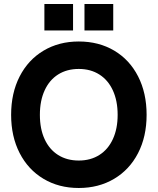

<svg xmlns="http://www.w3.org/2000/svg" viewBox="-20 -921 787 958"><path d="M35.5 -348Q35.5 -456.5 78 -539.5Q120.5 -622.5 197.2 -668.2Q274 -714 373 -714Q473 -714 549.8 -668.5Q626.5 -623 669 -540Q711.5 -457 711.5 -348Q711.5 -239.5 668.8 -156.8Q626 -74 549 -28.5Q472 17 373 17Q273.5 17 197 -28.8Q120.5 -74.5 78 -157.2Q35.5 -240 35.5 -348ZM373 -120Q432 -120 475.8 -147.8Q519.5 -175.5 543.2 -227Q567 -278.5 567 -348Q567 -418 543.2 -469.8Q519.5 -521.5 475.8 -549.2Q432 -577 373 -577Q314 -577 270.2 -549.5Q226.5 -522 202.8 -470.2Q179 -418.5 179 -348Q179 -277.5 202.8 -226.2Q226.5 -175 270.2 -147.5Q314 -120 373 -120ZM401.5 -901H545V-769H401.5ZM201.5 -901H344.5V-769H201.5Z"/></svg>

Font: HK Grotesk ExtraBold
Style: Regular
Weight: 800
Designer: Alfredo Marco Pradil
Foundry: Hanken Design Co.
Version: Version 3.001